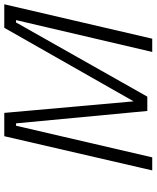

<svg xmlns="http://www.w3.org/2000/svg" viewBox="63 -795 732 898"><g transform="rotate(-90 429.0 -346.0)"><path d="M142 0 290 -637H301L359 -23H426L773 -637H784L635 0H697L858 -692H748L404 -87L350 -692H241L81 0Z"/></g></svg>

Font: RazerF5 Light
Style: Italic
Weight: 300
Foundry: Razer Inc.
Version: Version 2